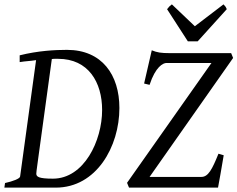

<svg xmlns="http://www.w3.org/2000/svg" viewBox="-20 -858 1086 878"><path d="M674 -628 639 -476 664 -470C691 -553 726 -570 741 -570H947L561 -22L570 0H977C980 -12 995 -102 1003 -148L979 -155C950 -83 932 -49 901 -49H664L1046 -593L1037 -615H758C715 -615 699 -618 674 -628ZM1002 -838 871 -738 766 -838 755 -829C752 -826 749 -822 744 -816L839 -669H884L1017 -816C1012 -828 1009 -831 1002 -838ZM146 -64C146 -73 147 -76 217 -588C222 -589 226 -589 231 -589H246C384 -589 447 -482 447 -355C447 -214 364 -41 222 -41C156 -41 146 -50 146 -64ZM286 -630C232 -630 154 -626 70 -605V-574C100 -579 113 -578 145 -583L72 -51C71 -41 39 -29 3 -21L0 0H235C421 0 526 -188 526 -364C526 -515 447 -630 286 -630Z"/></svg>

Font: Temporarium
Style: Italic
Weight: 400
Italic angle: -7°
Version: Version 1.1